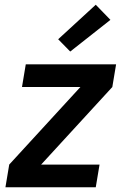

<svg xmlns="http://www.w3.org/2000/svg" viewBox="-20 -792 540 812"><path d="M3 0 19 -96 320 -424H73L89 -520H471L455 -424L154 -96H401L385 0ZM277 -574 226 -626 385 -772 447 -708Z"/></svg>

Font: Iosevka SS04 Oblique
Style: Bold
Weight: 700
Italic angle: -9°
Monospace: yes
Designer: Belleve Invis
Foundry: Belleve Invis
Version: Version 19.0.0; ttfautohint (v1.8.4)